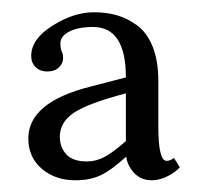

<svg xmlns="http://www.w3.org/2000/svg" viewBox="-20 -657 337 318"><path d="M188.5 -502.4Q125.5 -485.8 102.3 -470.2Q79.1 -454.6 79.1 -430.7Q79.1 -413.1 89.8 -401.4Q100.6 -389.6 124 -389.6Q139.2 -389.6 153.3 -397.2Q167.5 -404.8 188.5 -423.3ZM231.4 -358.4Q213.9 -358.4 202.6 -370.1Q191.4 -381.8 189 -397.5Q163.6 -374.5 146.2 -366.5Q128.9 -358.4 104.5 -358.4Q71.8 -358.4 49.3 -377.4Q26.9 -396.5 26.9 -427.7Q26.9 -487.8 130.4 -513.7L188.5 -528.8Q188.5 -612.3 134.3 -612.3Q109.4 -612.3 94.7 -604.7Q80.1 -597.2 80.1 -585.4Q80.1 -576.2 82 -572.3Q84.5 -568.4 84.5 -560.1Q84.5 -552.2 77.6 -545.4Q70.8 -538.6 58.1 -538.6Q46.4 -538.6 39.1 -545.7Q31.7 -552.7 31.7 -564.5Q31.7 -592.3 66.9 -614.5Q102.1 -636.7 135.7 -636.7Q156.2 -636.7 173.3 -631.8Q190.4 -627 206.8 -615.2Q223.1 -603.5 232.7 -580.1Q242.2 -556.6 242.2 -522.9V-447.8Q242.2 -390.6 255.9 -390.6Q262.2 -390.6 268.1 -395.5L277.8 -379.9Q270.5 -371.6 257.3 -365Q244.1 -358.4 231.4 -358.4Z"/></svg>

Font: Libertinage
Style: b
Weight: 400
Designer: OSP
Foundry: OSP
Version: Version 1.0; 2008; OFL relea